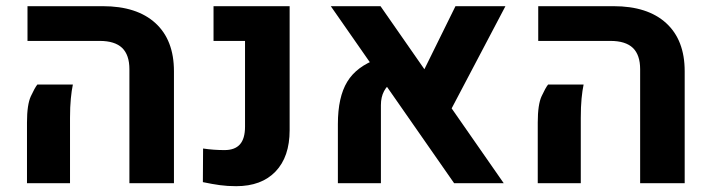

<svg xmlns="http://www.w3.org/2000/svg" viewBox="-20 -605 2347 634"><path d="M407.3 0V-376.4Q407.3 -423.8 383.2 -446.9Q359 -469.9 309.2 -469.9H70.8V-584.6H319.4Q431.9 -584.6 493.2 -528.7Q554.4 -472.8 554.4 -369.8V0ZM69.1 0V-200.4Q69.1 -259.8 82 -287.5Q94.8 -315.1 103.3 -325.8H220.6Q216.5 -306.4 213.9 -279.6Q211.2 -252.8 211.2 -215.6V0Z M759.9 9.8Q731.2 9.8 706.3 6.4Q681.3 3 649.9 -3.6L650.6 -114.6Q685.3 -109.4 721.3 -109.4Q755.6 -109.4 772.3 -128.3Q789.1 -147.2 789.1 -186.7V-469.9H685.1V-584.6H936.4V-175Q936.4 -87.2 889.9 -38.7Q843.5 9.8 759.9 9.8Z M1479.6 0 1072.3 -584.6H1236.5L1643.4 0ZM1095.7 0V-195.3Q1095.7 -284.4 1126.7 -335.2Q1157.6 -385.9 1227.3 -410.6L1279.7 -336.8Q1237.8 -311.2 1237.8 -257.9V0ZM1649 -584.6 1455.5 -216.9 1360 -333 1484 -584.6Z M2093.8 0V-376.4Q2093.8 -423.8 2069.7 -446.9Q2045.5 -469.9 1995.7 -469.9H1757.3V-584.6H2006Q2118.5 -584.6 2179.7 -528.7Q2240.9 -472.8 2240.9 -369.8V0ZM1755.7 0V-200.4Q1755.7 -259.8 1768.5 -287.5Q1781.3 -315.1 1789.8 -325.8H1907.1Q1903 -306.4 1900.4 -279.6Q1897.8 -252.8 1897.8 -215.6V0Z"/></svg>

Font: Heebo
Style: Regular
Weight: 400
Designer: Oded Ezer
Foundry: Ezer Type House
Version: Version 3.100